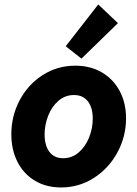

<svg xmlns="http://www.w3.org/2000/svg" viewBox="-20 -825 610 853"><path d="M30.3 -228.5Q30.3 -309.1 67.1 -379.2Q104 -449.2 169.2 -491.2Q234.4 -533.2 314.9 -533.2Q381.8 -533.2 432.9 -503.2Q483.9 -473.1 512 -420.2Q540 -367.2 540 -299.3Q540 -219.2 502 -148.4Q463.9 -77.6 397.7 -34.9Q331.5 7.8 251 7.8Q184.6 7.8 134.5 -22.5Q84.5 -52.7 57.4 -106.4Q30.3 -160.2 30.3 -228.5ZM392.1 -297.9Q392.1 -346.7 370.4 -374.8Q348.6 -402.8 308.6 -402.8Q269.5 -402.8 239.7 -377.2Q210 -351.6 194.1 -311Q178.2 -270.5 178.2 -227.5Q178.2 -178.7 199.5 -150.4Q220.7 -122.1 260.7 -122.1Q299.8 -122.1 329.6 -147.7Q359.4 -173.3 375.7 -214.1Q392.1 -254.9 392.1 -297.9ZM272 -619.6 416.5 -805.2 503.9 -722.2 341.8 -564.5Z"/></svg>

Font: Reddit Sans Fudge ExBold Italic
Style: Regular
Weight: 800
Italic angle: -11.25°
Designer: Stephen Hutchings
Version: Version 1.013